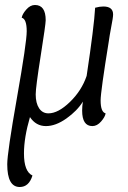

<svg xmlns="http://www.w3.org/2000/svg" viewBox="-20 -495 513 769"><path d="M312 -88Q289 -51 246 -20.5Q203 10 164 10Q124 10 100 -26Q76 56 76 120Q76 192 110 208Q96 254 59 254Q9 254 9 163Q9 117 48 -104Q87 -325 87 -370Q87 -419 67 -424Q69 -438 85 -456.5Q101 -475 120 -475Q163 -475 163 -414Q163 -398 143 -271.5Q123 -145 123 -117Q123 -82 136.5 -61.5Q150 -41 174 -41Q213 -41 260 -86.5Q307 -132 327 -191Q357 -390 361 -464Q379 -469 394 -469Q433 -469 433 -437Q433 -431 431 -418Q429 -405 424 -379Q419 -353 416 -331Q383 -127 383 -93Q383 -46 403 -41Q401 -27 385 -8.5Q369 10 350 10Q309 10 309 -52Q309 -70 312 -88Z"/></svg>

Font: Overlock
Style: Italic
Weight: 400
Designer: Dario Muhafara
Foundry: Dario Manuel Muhafara
Version: Version 1.001